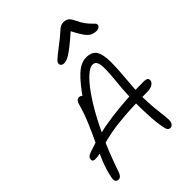

<svg xmlns="http://www.w3.org/2000/svg" viewBox="-272 -1112 1257 1257"><g transform="rotate(-45 356.5 -483.5)"><path d="M554 9Q535 9 528.5 -11Q522 -31 516 -77Q512 -114 509.5 -167Q507 -220 507.5 -279Q508 -338 512 -392Q518 -458 522 -506Q526 -554 524.5 -584.5Q523 -615 514 -630Q505 -645 485 -645Q456 -645 411.5 -600.5Q367 -556 315 -474Q263 -392 209.5 -278Q156 -164 109 -25Q104 -10 95.5 -1Q87 8 75 8Q60 8 53 -2Q46 -12 52 -39Q63 -95 87 -153.5Q111 -212 140 -273Q169 -334 195.5 -396.5Q222 -459 239 -522Q243 -538 251 -547.5Q259 -557 271 -557Q283 -557 292 -549.5Q301 -542 306 -528L276 -521Q343 -619 392 -663.5Q441 -708 489 -708Q542 -708 562.5 -675Q583 -642 583 -573.5Q583 -505 573 -397Q565 -310 567 -247Q569 -184 574 -140.5Q579 -97 582.5 -68Q586 -39 583 -19Q580 -6 572 1.5Q564 9 554 9ZM60 -194Q47 -194 41.5 -201Q36 -208 39 -218Q40 -228 47.5 -234.5Q55 -241 73 -248Q190 -291 334.5 -310.5Q479 -330 640 -330Q667 -330 675 -322.5Q683 -315 680 -300Q677 -286 659.5 -275.5Q642 -265 611 -265Q483 -265 398 -258Q313 -251 259 -240.5Q205 -230 170.5 -219Q136 -208 111.5 -201Q87 -194 60 -194ZM362 -782Q351 -782 344 -786Q337 -790 334 -796.5Q331 -803 333 -810Q334 -817 340.5 -824.5Q347 -832 367 -848.5Q387 -865 429 -897Q466 -925 484.5 -942.5Q503 -960 516 -968Q529 -976 549 -976Q570 -976 583.5 -966Q597 -956 612 -925Q628 -891 643.5 -870.5Q659 -850 671 -839Q683 -828 689.5 -820Q696 -812 694 -801Q692 -793 682.5 -787.5Q673 -782 661 -782Q638 -782 619.5 -791Q601 -800 581.5 -827.5Q562 -855 534 -910L551 -911Q498 -864 464.5 -837.5Q431 -811 411.5 -799.5Q392 -788 381 -785Q370 -782 362 -782Z"/></g></svg>

Font: Shantell Sans Light
Style: Italic
Weight: 300
Italic angle: -11°
Designer: Stephen Nixon, Anya Danilova, Shantell Martin
Foundry: Arrow Type
Version: Version 1.008;[ac192a2d6]